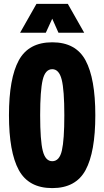

<svg xmlns="http://www.w3.org/2000/svg" viewBox="-20 -956 535 985"><path d="M83 -788 167 -936H328L412 -788H280L248 -860L215 -788ZM469 -365Q469 -176 419 -83.5Q369 9 248 9Q127 9 76.5 -83.5Q26 -176 26 -365Q26 -554 76.5 -646.5Q127 -739 248 -739Q369 -739 419 -646Q469 -553 469 -365ZM248 -129Q285 -129 297.5 -184Q310 -239 310 -365Q310 -494 296.5 -547.5Q283 -601 248 -601Q212 -601 199 -546Q186 -491 186 -365Q186 -235 199.5 -182Q213 -129 248 -129Z"/></svg>

Font: Mona Sans Condensed ExtraBold
Style: Regular
Weight: 800
Width: 3
Designer: Deni Anggara
Foundry: GitHub
Version: Version 1.001;gftools[0.9.33]